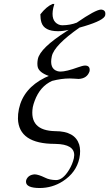

<svg xmlns="http://www.w3.org/2000/svg" viewBox="-20 -718 550 966"><path d="M325.7 -567.9Q297.4 -561 272 -561Q202.6 -561 188.5 -605Q183.1 -622.6 183.1 -646Q213.9 -685.5 244.6 -698.2H253.4Q252.9 -695.3 251 -689Q249 -681.6 248 -678.2Q233.9 -612.8 274.9 -594.7Q284.2 -590.8 293.5 -590.8Q333.5 -591.3 366.2 -604Q460 -668.9 488.3 -669.9Q514.2 -668 509.3 -641.1Q503.9 -616.2 405.3 -586.4Q394.5 -583.5 379.9 -579.1Q252.9 -490.2 240.7 -435.1Q227.1 -372.1 269.5 -359.9Q276.9 -357.9 284.2 -357.9Q313.5 -357.9 372.6 -379.4Q395.5 -387.7 407.7 -388.2Q431.2 -388.2 431.2 -366.7Q431.2 -362.8 430.7 -359.9Q418.9 -323.2 376 -320.8Q368.2 -320.8 352.5 -322.3Q337.4 -323.2 330.6 -323.2Q288.6 -323.2 242.2 -311Q181.2 -283.7 154.3 -210.4Q148.4 -194.8 145 -179.2Q125.5 -60.5 258.3 -58.1Q356.9 -58.1 378.4 9.3Q387.2 39.1 379.4 78.1Q363.8 150.4 295.4 194.3Q243.2 227.5 180.7 228Q110.8 228 110.8 196.3Q110.8 191.9 111.8 188Q121.6 161.6 154.3 159.2Q173.3 159.7 206.5 175.8Q229 187.5 262.2 188Q295.9 188 327.1 137.2Q344.7 108.4 351.6 78.1Q364.7 16.1 282.2 7.3Q270 6.3 256.8 5.9Q74.7 5.9 70.3 -120.1Q69.8 -144 75.2 -169.9Q97.2 -272.9 205.6 -327.1Q215.8 -332 225.6 -335.9Q177.2 -353 169.9 -380.4Q166 -397.5 170.4 -420.9Q182.1 -476.6 315.9 -561.5Q320.8 -564.5 325.7 -567.9Z"/></svg>

Font: Linux Biolinum Capitals O
Style: Italic Samll Caps
Weight: 400
Italic angle: -12°
Designer: Philipp H. Poll
Foundry: Philipp H. Poll
Version: Version 0.6.2